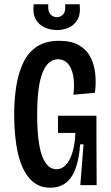

<svg xmlns="http://www.w3.org/2000/svg" viewBox="-20 -862 518 894"><path d="M213 12Q156 12 118.5 -30Q81 -72 63.5 -148.5Q46 -225 46 -330Q46 -400 56 -462Q66 -524 89 -571.5Q112 -619 152.5 -645.5Q193 -672 256 -672Q312 -672 347.5 -651.5Q383 -631 401 -596.5Q419 -562 423.5 -518.5Q428 -475 422 -430L322 -421Q328 -475 320.5 -511.5Q313 -548 295 -567Q277 -586 251 -586Q219 -586 197 -558Q175 -530 164 -473.5Q153 -417 153 -330Q153 -258 159.5 -209Q166 -160 178 -130.5Q190 -101 206.5 -87.5Q223 -74 242 -74Q268 -74 287 -94.5Q306 -115 317.5 -153Q329 -191 331 -243H250V-323H429V-230L430 0H354L369 -190H353Q349 -128 333.5 -82Q318 -36 288.5 -12Q259 12 213 12ZM137 -842H205Q202 -811 214 -796.5Q226 -782 245 -782Q263 -782 275 -796Q287 -810 283 -842H351Q356 -795 340 -769Q324 -743 298 -732.5Q272 -722 245 -722Q215 -722 188 -734Q161 -746 146 -773Q131 -800 137 -842Z"/></svg>

Font: Bricolage Grotesque 24pt Condensed Medium
Style: Regular
Weight: 500
Width: 3
Designer: Mathieu Triay
Foundry: Atelier Triay
Version: Version 1.001;gftools[0.9.33.dev8+g029e19f]